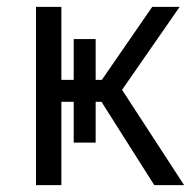

<svg xmlns="http://www.w3.org/2000/svg" viewBox="-20 -540 562 560"><path d="M259 -124V-243H276L430 0H517L336 -278L504 -520H424L277 -307H259V-426H195V-307H159V-520H85V0H159V-243H195V-124Z"/></svg>

Font: Fixel Text Regular
Style: Regular
Weight: 400
Width: 4
Designer: AlfaBravo + MacPaw
Foundry: Kyrylo Tkachov, Marchela Mozhyna, Serhii Makarenko, Maria Weinstein, Zakhar Kryvoshyya
Version: Version 1.211